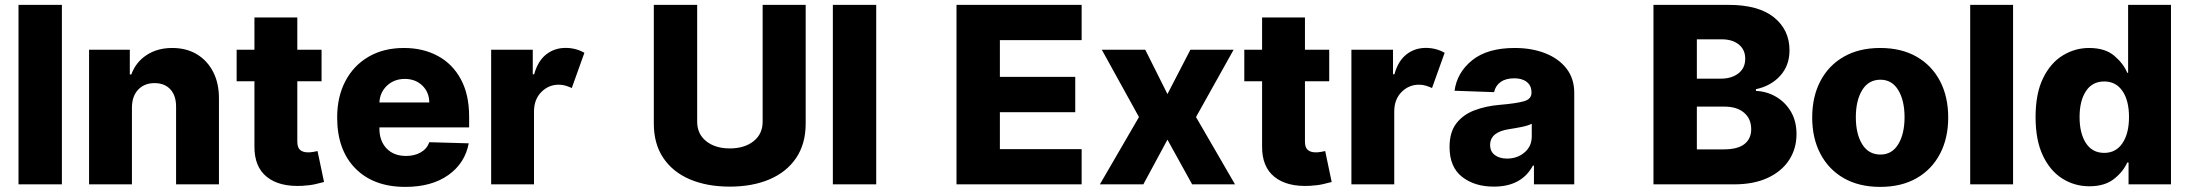

<svg xmlns="http://www.w3.org/2000/svg" viewBox="-20 -747 8872 778"><path d="M230.8 -727.3V0H55V-727.3Z M514.6 -311.1V0H340.9V-545.5H506V-445.3H512.1Q530.2 -495 573.9 -523.8Q617.5 -552.6 677.9 -552.6Q735.4 -552.6 777.9 -527Q820.3 -501.4 843.9 -455.3Q867.5 -409.1 867.2 -347.7V0H693.5V-313.6Q693.9 -359 670.6 -384.6Q647.4 -410.2 606.2 -410.2Q565 -410.2 540 -383.9Q514.9 -357.6 514.6 -311.1Z M1283 -545.5V-417.6H1184.7V-173.3Q1184.7 -149.1 1196.2 -139.4Q1207.7 -129.6 1228.7 -129.6Q1238.6 -129.6 1249.8 -131.6Q1261 -133.5 1266.7 -134.9L1293 -9.6Q1280.5 -6 1258.2 -0.9Q1235.8 4.3 1204.2 6Q1112.2 10.7 1061.3 -30.2Q1010.3 -71 1011 -154.1V-417.6H938.9V-545.5H1011V-676.1H1184.7V-545.5Z M1622.2 10.3Q1493.6 10.3 1419.9 -64.6Q1346.2 -139.6 1346.2 -270.6Q1346.2 -355.1 1379.6 -418.5Q1413 -481.9 1473.7 -517.2Q1534.4 -552.6 1616.8 -552.6Q1694.2 -552.6 1753.9 -520.4Q1813.6 -488.3 1847.3 -426.1Q1881 -364 1881 -274.1V-230.8H1517.4V-226.2Q1517.4 -176.1 1546.3 -145.6Q1575.3 -115.1 1625.4 -115.1Q1659.4 -115.1 1684.7 -129.4Q1709.9 -143.8 1719.8 -170.8L1879.3 -166.2Q1864.3 -85.9 1796.9 -37.8Q1729.4 10.3 1622.2 10.3ZM1517.4 -331.7H1719.5Q1719.1 -373.6 1691.2 -400.4Q1663.4 -427.2 1620.4 -427.2Q1577.1 -427.2 1548.1 -399.9Q1519.2 -372.5 1517.4 -331.7Z M1970.2 0V-545.5H2138.8V-446H2144.5Q2159.4 -500 2193.2 -526.5Q2226.9 -552.9 2271.7 -552.9Q2293.3 -552.9 2312.9 -547.6Q2332.4 -542.3 2348 -533L2296.9 -390.3Q2285.5 -395.6 2272.5 -399.7Q2259.6 -403.8 2244 -403.8Q2203.1 -403.8 2173.7 -374.3Q2144.2 -344.8 2143.8 -296.2V0Z M3070.3 -727.3H3244.7V-246.8Q3244.7 -164.1 3206 -106.9Q3167.3 -49.7 3098 -20.2Q3028.8 9.2 2937.1 9.2Q2845.2 9.2 2775.7 -20.2Q2706.3 -49.7 2667.8 -106.9Q2629.3 -164.1 2629.3 -246.8V-727.3H2805V-253.6Q2805 -204.2 2841.6 -174.9Q2878.2 -145.6 2937.1 -145.6Q2996.8 -145.6 3033.6 -174.9Q3070.3 -204.2 3070.3 -253.6Z M3530.5 -727.3V0H3354.8V-727.3Z M3855.8 0V-727.3H4362.9V-584.5H4031.6V-435.4H4337V-292.3H4031.6V-142.8H4362.9V0Z M4620.7 -545.5 4710.6 -365.8 4803.6 -545.5H4978.7L4826.3 -272.7L4984.4 0H4810.7L4710.6 -181.1L4612.9 0H4436.8L4595.2 -272.7L4444.6 -545.5Z M5366.1 -545.5V-417.6H5267.8V-173.3Q5267.8 -149.1 5279.3 -139.4Q5290.8 -129.6 5311.8 -129.6Q5321.7 -129.6 5332.9 -131.6Q5344.1 -133.5 5349.8 -134.9L5376.1 -9.6Q5363.6 -6 5341.3 -0.9Q5318.9 4.3 5287.3 6Q5195.3 10.7 5144.4 -30.2Q5093.4 -71 5094.1 -154.1V-417.6H5022V-545.5H5094.1V-676.1H5267.8V-545.5Z M5456 0V-545.5H5624.6V-446H5630.3Q5645.2 -500 5679 -526.5Q5712.7 -552.9 5757.5 -552.9Q5779.1 -552.9 5798.7 -547.6Q5818.2 -542.3 5833.8 -533L5782.7 -390.3Q5771.3 -395.6 5758.3 -399.7Q5745.4 -403.8 5729.8 -403.8Q5688.9 -403.8 5659.4 -374.3Q5630 -344.8 5629.6 -296.2V0Z M6033 9.2Q5954.9 9.2 5904.3 -30.5Q5853.7 -70.3 5853.7 -151.3Q5853.7 -211.6 5881.4 -247.3Q5909.1 -283 5955.3 -300.2Q6001.4 -317.5 6056.5 -322.1Q6126.4 -328.1 6156.1 -337Q6185.7 -345.9 6185.7 -370.7V-372.5Q6185.7 -399.9 6166.9 -414.8Q6148.1 -429.7 6116.1 -429.7Q6081.7 -429.7 6060.7 -414.8Q6039.8 -399.9 6034.1 -373.6L5873.9 -379.3Q5884.2 -453.8 5945.8 -503.2Q6007.5 -552.6 6117.5 -552.6Q6187.1 -552.6 6241.7 -531.1Q6296.2 -509.6 6327.6 -469.1Q6359 -428.6 6359 -370.7V0H6195.7V-76H6191.4Q6146 9.2 6033 9.2ZM6086.6 -104.4Q6128.2 -104.4 6157.5 -129.3Q6186.8 -154.1 6186.8 -193.9V-245.7Q6172.2 -237.9 6145.8 -232.6Q6119.3 -227.3 6095.2 -223.7Q6018.1 -212 6018.1 -159.8Q6018.1 -132.8 6037.3 -118.6Q6056.5 -104.4 6086.6 -104.4Z M6680 0V-727.3H6983.3Q7105.8 -727.3 7168.5 -676.5Q7231.2 -625.7 7231.2 -543.3Q7231.2 -481.2 7193.2 -439.6Q7155.2 -398.1 7095.2 -385.7V-378.6Q7139.2 -376.8 7176.7 -354.9Q7214.1 -333.1 7236.9 -294.6Q7259.6 -256 7259.6 -203.5Q7259.6 -144.9 7229.8 -98.9Q7199.9 -52.9 7143.5 -26.5Q7087 0 7006.4 0ZM6855.8 -141.7H6964.5Q7021.7 -141.7 7048.8 -163.4Q7076 -185 7076 -223.7Q7076 -265.6 7047.1 -290.3Q7018.1 -315 6967.7 -315H6855.8ZM6855.8 -428.3H6953.1Q6996.4 -428.3 7024.1 -449.6Q7051.8 -470.9 7051.8 -509.2Q7051.8 -545.5 7025.9 -566.6Q7000 -587.7 6956 -587.7H6855.8Z M7598.7 10.3Q7513.1 10.3 7451.3 -25Q7389.6 -60.4 7356.4 -123.8Q7323.2 -187.1 7323.2 -271Q7323.2 -355.1 7356.4 -418.5Q7389.6 -481.9 7451.3 -517.2Q7513.1 -552.6 7598.7 -552.6Q7684.7 -552.6 7746.3 -517.2Q7807.9 -481.9 7841.1 -418.5Q7874.3 -355.1 7874.3 -271Q7874.3 -187.1 7841.1 -123.8Q7807.9 -60.4 7746.3 -25Q7684.7 10.3 7598.7 10.3ZM7599.8 -120.7Q7646.3 -120.7 7671.9 -162.6Q7697.4 -204.5 7697.4 -272Q7697.4 -339.8 7671.9 -381.9Q7646.3 -424 7599.8 -424Q7551.5 -424 7525.7 -381.9Q7500 -339.8 7500 -272Q7500 -204.5 7525.7 -162.6Q7551.5 -120.7 7599.8 -120.7Z M8137.1 -727.3V0H7963.4V-727.3Z M8777 0V-727.3H8603.3V-452.1H8599.8Q8584.2 -489.7 8547.1 -521.1Q8509.9 -552.6 8445.3 -552.6Q8388.1 -552.6 8338.8 -522.5Q8289.4 -492.5 8258.9 -430.6Q8228.3 -368.6 8228.3 -272.4Q8228.3 -179.3 8257.6 -117.2Q8286.9 -55 8336.5 -23.6Q8386 7.8 8446.4 7.8Q8508.2 7.8 8545.6 -21.5Q8583.1 -50.8 8599.8 -88.4H8605.1V0ZM8606.9 -272.7Q8606.9 -206.3 8580.4 -166.9Q8554 -127.5 8506.4 -127.5Q8458.1 -127.5 8432.4 -167.1Q8406.6 -206.7 8406.6 -272.7Q8406.6 -338.4 8432.4 -377.7Q8458.1 -416.9 8506.4 -416.9Q8554 -416.9 8580.4 -378.2Q8606.9 -339.5 8606.9 -272.7Z"/></svg>

Font: Inter UI Extra Bold
Style: Regular
Weight: 800
Designer: Rasmus Andersson
Foundry: rsms
Version: 3.2;8d6f07862